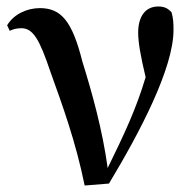

<svg xmlns="http://www.w3.org/2000/svg" viewBox="-20 -563 605 592"><path d="M241 9 316 3C411 -155 515 -352 515 -471C515 -493 514 -507 509 -525C498 -537 487 -543 468 -543C428 -543 406 -512 406 -462C406 -432 414 -388 429 -325C400 -227 362 -147 312 -45C296 -162 264 -277 234 -373C203 -497 169 -538 103 -538C63 -538 22 -519 2 -485L10 -468C20 -473 32 -476 46 -476C82 -476 102 -441 135 -343C172 -240 214 -125 241 9Z"/></svg>

Font: Noto Serif SC SemiBold
Style: Regular
Weight: 600
Designer: Ryoko NISHIZUKA 西塚涼子 (kana & ideographs); Frank Grießhammer (Latin, Greek & Cyrillic); Wenlong ZHANG 张文龙 (bopomofo); San
Foundry: Adobe
Version: Version 2.001;hotconv 1.1.0;makeotfexe 2.6.0